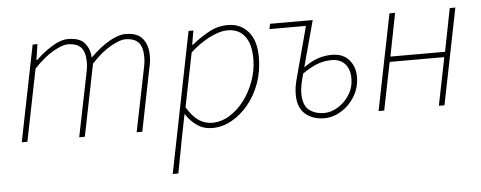

<svg xmlns="http://www.w3.org/2000/svg" viewBox="-48 -610 2387 952"><g transform="rotate(-5 1145.0 -134.0)"><path d="M44 0 140 -478H164L152 -400H156Q197 -439 239.5 -464.5Q282 -490 316 -490Q376 -490 400.5 -459.5Q425 -429 426 -388Q477 -438 522.5 -464Q568 -490 602 -490Q662 -490 688 -457.5Q714 -425 714 -374Q714 -356 712.5 -343.5Q711 -331 706 -310L644 0H616L678 -306Q683 -329 684.5 -342Q686 -355 686 -370Q686 -417 665.5 -440.5Q645 -464 598 -464Q574 -464 528.5 -439Q483 -414 430 -358L358 0H330L392 -306Q397 -329 398.5 -342Q400 -355 400 -370Q400 -417 379.5 -440.5Q359 -464 312 -464Q288 -464 242.5 -439Q197 -414 144 -358L72 0Z M776 222 916 -478H940L928 -408H932Q971 -440 1016 -465Q1061 -490 1112 -490Q1175 -490 1213.5 -445.5Q1252 -401 1252 -318Q1252 -249 1230.5 -189Q1209 -129 1171.5 -84Q1134 -39 1088 -13.5Q1042 12 992 12Q949 12 916 -11Q883 -34 862 -68H860L838 42L804 222ZM994 -14Q1039 -14 1080.5 -39.5Q1122 -65 1154 -107.5Q1186 -150 1205 -203.5Q1224 -257 1224 -312Q1224 -388 1193.5 -426Q1163 -464 1110 -464Q1068 -464 1017 -437.5Q966 -411 922 -370L868 -102Q897 -54 927.5 -34Q958 -14 994 -14Z M1549 12Q1492 12 1455 -20Q1418 -52 1418 -116Q1418 -136 1420.5 -153Q1423 -170 1426 -182L1498 -452H1316L1322 -478H1534L1472 -248Q1514 -278 1547.5 -288Q1581 -298 1612 -298Q1669 -298 1698.5 -263.5Q1728 -229 1728 -180Q1728 -125 1701.5 -81.5Q1675 -38 1634 -13Q1593 12 1549 12ZM1552 -14Q1586 -14 1620 -35Q1654 -56 1677 -92Q1700 -128 1700 -174Q1700 -218 1676.5 -245Q1653 -272 1609 -272Q1578 -272 1545 -261.5Q1512 -251 1464 -218Q1455 -187 1450.5 -163Q1446 -139 1446 -122Q1446 -61 1476 -37.5Q1506 -14 1552 -14Z M1820 0 1916 -478H1944L1902 -264H2174L2216 -478H2244L2148 0H2120L2168 -238H1896L1848 0Z"/></g></svg>

Font: Source Sans Variable
Style: Italic
Weight: 200
Italic angle: -11°
Designer: Paul D. Hunt
Foundry: Adobe Systems Incorporated
Version: Version 3.006;hotconv 1.0.111;makeotfexe 2.5.65597